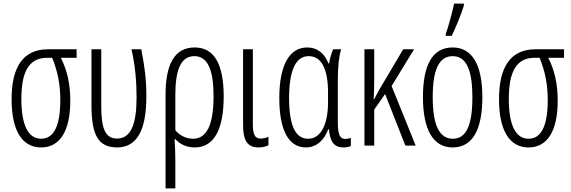

<svg xmlns="http://www.w3.org/2000/svg" viewBox="-20 -804 3152 1060"><path d="M368 -248C368 -342 350 -418 316 -485H403V-532H246C107 -532 44 -434 44 -256C44 -85 101 10 207 10C308 10 368 -76 368 -248ZM98 -257C98 -406 138 -485 241 -485H268C298 -411 313 -339 313 -252C313 -111 278 -38 207 -38C137 -38 98 -111 98 -257Z M626 10C733 10 788 -80 788 -271C788 -369 779 -432 760 -532H706C727 -439 734 -351 734 -266C734 -117 702 -39 626 -39C558 -39 539 -101 539 -220V-532H485V-218C486 -55 524 9 626 10Z M1215 -272C1215 -454 1160 -542 1055 -542C943 -542 894 -449 894 -280V236H948V90C948 54 947 13 944 -36H948C973 -8 1010 10 1055 10C1165 10 1215 -95 1215 -272ZM1053 -494C1127 -494 1159 -418 1159 -272C1159 -117 1122 -38 1046 -38C1007 -38 970 -57 948 -85V-281C948 -419 979 -494 1053 -494Z M1376 -532H1322V-113C1322 -23 1350 10 1407 10C1428 10 1445 6 1462 -2V-49C1453 -44 1434 -39 1419 -39C1391 -39 1376 -56 1376 -115Z M1669 10C1732 10 1772 -36 1792 -90H1796C1802 -18 1827 10 1877 10C1893 10 1909 6 1917 2V-43C1908 -39 1895 -37 1885 -37C1858 -37 1845 -61 1845 -128V-358C1845 -441 1852 -494 1863 -532H1819C1809 -508 1801 -481 1797 -454H1793C1772 -510 1731 -542 1676 -542C1582 -542 1522 -452 1522 -262C1522 -84 1574 10 1669 10ZM1681 -38C1612 -38 1576 -109 1576 -262C1576 -410 1610 -494 1684 -494C1754 -494 1791 -425 1791 -293V-239C1791 -124 1755 -38 1681 -38Z M2266 -532H2206L2074 -309C2064 -291 2055 -274 2045 -255H2043C2045 -292 2046 -331 2046 -369V-532H1992V0H2046V-199L2106 -285L2218 0H2275L2142 -329Z M2441 -606H2474C2497 -654 2525 -722 2541 -773V-784H2487C2480 -748 2454 -650 2441 -617ZM2643 -267C2643 -443 2589 -542 2479 -542C2367 -542 2315 -445 2315 -268C2315 -91 2370 10 2479 10C2590 10 2643 -90 2643 -267ZM2369 -268C2369 -416 2402 -494 2479 -494C2557 -494 2588 -413 2588 -267C2588 -112 2554 -38 2480 -38C2404 -38 2369 -117 2369 -268Z M3059 -248C3059 -342 3041 -418 3007 -485H3094V-532H2937C2798 -532 2735 -434 2735 -256C2735 -85 2792 10 2898 10C2999 10 3059 -76 3059 -248ZM2789 -257C2789 -406 2829 -485 2932 -485H2959C2989 -411 3004 -339 3004 -252C3004 -111 2969 -38 2898 -38C2828 -38 2789 -111 2789 -257Z"/></svg>

Font: Noto Sans Display Condensed Light
Style: Regular
Weight: 300
Width: 3
Designer: Monotype Design Team
Foundry: Monotype Imaging Inc.
Version: Version 1.900